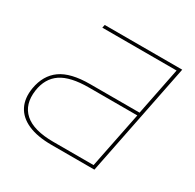

<svg xmlns="http://www.w3.org/2000/svg" viewBox="-153 -865 1044 1030"><g transform="rotate(30 369.0 -350.0)"><path d="M288 0Q199 0 141.5 -25.5Q84 -51 60 -98.5Q36 -146 47 -212Q62 -299 123 -342.5Q184 -386 304 -386H610L669 -681H209L213 -700H693L553 0ZM288 -19H537L607 -367H308Q193 -367 136 -328.5Q79 -290 67 -210Q54 -118 109.5 -68.5Q165 -19 288 -19Z"/></g></svg>

Font: Montserrat Thin Thin
Style: Italic
Weight: 250
Italic angle: -11.3°
Version: Version 9.000